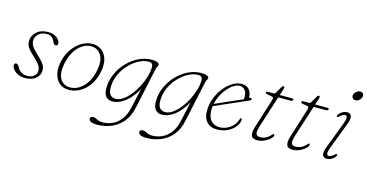

<svg xmlns="http://www.w3.org/2000/svg" viewBox="-89 -1095 3380 1769"><g transform="rotate(15 1600.5 -210.5)"><path d="M160.5 -17Q200.5 -17 225.5 -37.2Q250.5 -57.5 250.5 -90Q250.5 -113 236.2 -137Q222 -161 177.5 -202Q145 -232 127.2 -252.5Q109.5 -273 102.5 -291.2Q95.5 -309.5 95.5 -332Q95.5 -383 136.2 -420.2Q177 -457.5 248.5 -457.5Q299.5 -457.5 330.8 -431.8Q362 -406 362 -377.5Q362 -357 341.5 -357Q325.5 -357 315.5 -381.5Q304.5 -408 286.5 -422.5Q268.5 -437 239.5 -437Q189.5 -437 160.2 -409.8Q131 -382.5 131 -345.5Q131 -320.5 145.2 -295.8Q159.5 -271 203 -231Q237 -199.5 255 -178Q273 -156.5 279.8 -139.2Q286.5 -122 286.5 -103Q286.5 -56 249.2 -24.2Q212 7.5 144.5 7.5Q108.5 7.5 80 -6.2Q51.5 -20 34.8 -40.2Q18 -60.5 18 -79.5Q18 -101.5 36.5 -101.5Q43 -101.5 50.2 -96.5Q57.5 -91.5 64 -78.5Q80.5 -46 105.2 -31.5Q130 -17 160.5 -17Z M683 -457Q752.5 -452 790 -393.2Q827.5 -334.5 811 -236.5Q797 -158.5 758 -102Q719 -45.5 664.5 -16.8Q610 12 550 7.5Q506.5 4.5 474 -22.8Q441.5 -50 427.8 -98.8Q414 -147.5 426 -215Q438.5 -284 476.5 -340.5Q514.5 -397 568.5 -429.2Q622.5 -461.5 683 -457ZM561 -17Q607 -13.5 650.8 -38.5Q694.5 -63.5 727.5 -114.8Q760.5 -166 773.5 -241.5Q789 -331 758.5 -380.2Q728 -429.5 672 -433Q623.5 -436.5 580.5 -409Q537.5 -381.5 506.5 -329.8Q475.5 -278 463 -209Q446.5 -116.5 475.5 -68.5Q504.5 -20.5 561 -17Z M1205 8Q1187.5 90.5 1142.5 144.5Q1097.5 198.5 1034.5 224.8Q971.5 251 899.5 251Q857.5 251 839.2 240.8Q821 230.5 821 214.5Q821 203.5 829 197.5Q837 191.5 849.5 191.5Q866.5 191.5 889.2 204Q912 216.5 943.5 216.5Q991.5 216.5 1036.2 196.5Q1081 176.5 1115 133.2Q1149 90 1164.5 21L1207.5 -172.5Q1162.5 -88.5 1102 -40.8Q1041.5 7 978.5 7Q939.5 7 917 -20Q894.5 -47 896 -104.5Q897.5 -173 926.2 -236.5Q955 -300 1003 -350Q1051 -400 1110.8 -429Q1170.5 -458 1234 -458Q1268.5 -458 1287.2 -449.8Q1306 -441.5 1306 -429.5Q1306 -417 1299.5 -409.8Q1293 -402.5 1290.5 -390.5ZM933.5 -122Q931.5 -67.5 951.2 -45.5Q971 -23.5 1003.5 -23.5Q1037 -23.5 1072 -47.5Q1107 -71.5 1139.2 -111.2Q1171.5 -151 1196.8 -199.8Q1222 -248.5 1237 -298.8Q1252 -349 1252 -393Q1252 -433.5 1212 -433.5Q1165 -433.5 1116.8 -407.8Q1068.5 -382 1027.2 -338.2Q986 -294.5 960.2 -238.5Q934.5 -182.5 933.5 -122Z M1677.5 8Q1660 90.5 1615 144.5Q1570 198.5 1507 224.8Q1444 251 1372 251Q1330 251 1311.8 240.8Q1293.5 230.5 1293.5 214.5Q1293.5 203.5 1301.5 197.5Q1309.5 191.5 1322 191.5Q1339 191.5 1361.8 204Q1384.5 216.5 1416 216.5Q1464 216.5 1508.8 196.5Q1553.5 176.5 1587.5 133.2Q1621.5 90 1637 21L1680 -172.5Q1635 -88.5 1574.5 -40.8Q1514 7 1451 7Q1412 7 1389.5 -20Q1367 -47 1368.5 -104.5Q1370 -173 1398.8 -236.5Q1427.5 -300 1475.5 -350Q1523.5 -400 1583.2 -429Q1643 -458 1706.5 -458Q1741 -458 1759.8 -449.8Q1778.5 -441.5 1778.5 -429.5Q1778.5 -417 1772 -409.8Q1765.5 -402.5 1763 -390.5ZM1406 -122Q1404 -67.5 1423.8 -45.5Q1443.5 -23.5 1476 -23.5Q1509.5 -23.5 1544.5 -47.5Q1579.5 -71.5 1611.8 -111.2Q1644 -151 1669.2 -199.8Q1694.5 -248.5 1709.5 -298.8Q1724.5 -349 1724.5 -393Q1724.5 -433.5 1684.5 -433.5Q1637.5 -433.5 1589.2 -407.8Q1541 -382 1499.8 -338.2Q1458.5 -294.5 1432.8 -238.5Q1407 -182.5 1406 -122Z M2176 -136.5Q2174 -103 2148.5 -70Q2123 -37 2078.8 -14.8Q2034.5 7.5 1975.5 7.5Q1913.5 7.5 1878.8 -31.5Q1844 -70.5 1845.5 -139.5Q1846.5 -199.5 1868.2 -256.5Q1890 -313.5 1925.8 -358.8Q1961.5 -404 2005.2 -430.8Q2049 -457.5 2094.5 -457.5Q2138.5 -457.5 2163.2 -428.8Q2188 -400 2188 -360Q2188 -349.5 2200.5 -353Q2215 -358 2215 -344Q2215 -334 2195.5 -325.5Q2165.5 -312.5 2120.5 -293Q2075.5 -273.5 2027.8 -252.5Q1980 -231.5 1941.2 -214.5Q1902.5 -197.5 1885 -189.5Q1883.5 -176 1883 -162.5Q1881 -89 1912.2 -53.8Q1943.5 -18.5 1995 -18.5Q2046 -18.5 2092.5 -49.2Q2139 -80 2158 -139.5Q2161 -150.5 2168 -150.5Q2176.5 -150.5 2176 -136.5ZM2080 -435.5Q2053 -435.5 2023.8 -417.8Q1994.5 -400 1967.2 -368.8Q1940 -337.5 1919.2 -297.2Q1898.5 -257 1889 -212.5Q1907.5 -220.5 1939 -234.5Q1970.5 -248.5 2007.8 -264.8Q2045 -281 2081.5 -297.2Q2118 -313.5 2146 -325.5Q2148 -335 2148 -352Q2148 -388.5 2129 -412Q2110 -435.5 2080 -435.5Z M2391 -417 2340.5 -426Q2327 -428.5 2327 -438.5Q2327 -449 2342.5 -449H2397Q2409 -449 2414.5 -458.5L2453.5 -525.5Q2459.5 -536 2469 -536Q2478.5 -536 2478.5 -525Q2478.5 -520.5 2476.8 -514.5Q2475 -508.5 2472.5 -500.5L2456 -449H2574Q2587.5 -449 2587.5 -439.5Q2587.5 -424.5 2560.5 -424.5H2448L2354 -131Q2333.5 -67 2342.2 -47Q2351 -27 2381 -27Q2409.5 -27 2433.8 -38.8Q2458 -50.5 2483 -78.5Q2490 -87 2496.5 -87Q2504 -87 2504 -78.5Q2504 -62.5 2482.8 -42.5Q2461.5 -22.5 2428.5 -7.5Q2395.5 7.5 2360.5 7.5Q2314.5 7.5 2304.8 -22Q2295 -51.5 2310.5 -101L2396.5 -374.5Q2403.5 -396.5 2402.8 -405.5Q2402 -414.5 2391 -417Z M2728.5 -417 2678 -426Q2664.5 -428.5 2664.5 -438.5Q2664.5 -449 2680 -449H2734.5Q2746.5 -449 2752 -458.5L2791 -525.5Q2797 -536 2806.5 -536Q2816 -536 2816 -525Q2816 -520.5 2814.2 -514.5Q2812.5 -508.5 2810 -500.5L2793.5 -449H2911.5Q2925 -449 2925 -439.5Q2925 -424.5 2898 -424.5H2785.5L2691.5 -131Q2671 -67 2679.8 -47Q2688.5 -27 2718.5 -27Q2747 -27 2771.2 -38.8Q2795.5 -50.5 2820.5 -78.5Q2827.5 -87 2834 -87Q2841.5 -87 2841.5 -78.5Q2841.5 -62.5 2820.2 -42.5Q2799 -22.5 2766 -7.5Q2733 7.5 2698 7.5Q2652 7.5 2642.2 -22Q2632.5 -51.5 2648 -101L2734 -374.5Q2741 -396.5 2740.2 -405.5Q2739.5 -414.5 2728.5 -417Z M3140.5 -582.5Q3122.5 -582.5 3112.8 -595.8Q3103 -609 3108 -627Q3113.5 -646.5 3130 -659.2Q3146.5 -672 3164.5 -672Q3183.5 -672 3192.8 -659.2Q3202 -646.5 3196.5 -627Q3191.5 -609 3175.5 -595.8Q3159.5 -582.5 3140.5 -582.5ZM3031 -100.5Q3014.5 -56.5 3018.2 -39.8Q3022 -23 3039 -23Q3056.5 -23 3084.5 -48Q3091 -53.5 3096 -56.8Q3101 -60 3106 -58Q3114.5 -53.5 3106.5 -40Q3094.5 -20.5 3071.2 -6.8Q3048 7 3024 7Q2997 7 2985.5 -15.8Q2974 -38.5 2995 -93.5L3092 -349Q3108 -392 3105 -409.5Q3102 -427 3084.5 -427Q3066 -427 3039 -402Q3032.5 -396 3027.5 -392.8Q3022.5 -389.5 3018 -392Q3009 -396 3017.5 -409.5Q3030 -430.5 3053.8 -443.8Q3077.5 -457 3100 -457Q3126.5 -457 3137.5 -434Q3148.5 -411 3128 -356Z"/></g></svg>

Font: Fraunces 9pt S050 Thin
Style: Italic
Weight: 100
Italic angle: -16°
Version: Version 1.000; ttfautohint (v1.8.3)